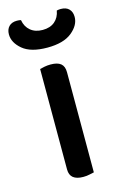

<svg xmlns="http://www.w3.org/2000/svg" viewBox="-122 -732 497 787"><g transform="rotate(-15 126.5 -338.5)"><path d="M74 -322H177V-1Q171 0 158.5 3Q146 6 131 6Q103 6 88.5 -5.5Q74 -17 74 -41ZM177 -272H74V-467Q81 -469 93.5 -471.5Q106 -474 120 -474Q149 -474 163 -462.5Q177 -451 177 -426ZM126 -619Q158 -619 177.5 -635.5Q197 -652 202 -681Q206 -682 210.5 -682.5Q215 -683 219 -683Q242 -683 254 -670.5Q266 -658 266 -637Q266 -602 230.5 -573Q195 -544 126 -544Q56 -544 21.5 -573Q-13 -602 -13 -637Q-13 -658 -1 -670.5Q11 -683 33 -683Q38 -683 42.5 -682.5Q47 -682 50 -681Q55 -652 75 -635.5Q95 -619 126 -619Z"/></g></svg>

Font: Baloo Bhaijaan 2 Medium
Style: Regular
Weight: 500
Designer: Sanskriti Dholi, Noopur Datye and Ek Type
Foundry: Ek Type
Version: Version 1.701